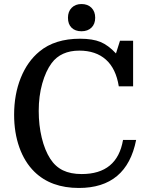

<svg xmlns="http://www.w3.org/2000/svg" viewBox="-20 -922 729 952"><path d="M373 -671Q328 -671 293.5 -655.5Q259 -640 236 -609Q207 -570 189.5 -508Q172 -446 172 -372Q172 -301 187 -239Q202 -177 229 -135Q254 -96 292 -77.5Q330 -59 385 -59Q561 -59 590 -228H655Q608 10 371 10Q233 10 151 -70Q102 -118 76 -191Q50 -264 50 -353Q50 -454 83 -536Q116 -618 176 -667Q252 -730 377 -730Q439 -730 478 -714Q517 -698 555 -657L575 -720H640V-494H569Q555 -582 505 -626.5Q455 -671 373 -671ZM317 -834Q317 -865 335.5 -883.5Q354 -902 384 -902Q415 -902 433.5 -883.5Q452 -865 452 -834Q452 -803 433.5 -785Q415 -767 384 -767Q353 -767 335 -784.5Q317 -802 317 -834Z"/></svg>

Font: Domine Medium
Style: Regular
Weight: 500
Designer: Pablo Impallari, Rodrigo Fuenzalida, Brenda Gallo
Foundry: Pablo Impallari, Rodrigo Fuenzalida, Brenda Gallo
Version: Version 2.000